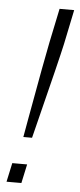

<svg xmlns="http://www.w3.org/2000/svg" viewBox="-51 -717 311 747"><g transform="rotate(5 104.0 -344.0)"><path d="M67 -252Q110 -491 123 -554L151 -688H208L180 -553Q167 -493 100 -227L88 -179H54ZM4 0 20 -74H78L62 0Z"/></g></svg>

Font: Saira Ultra Condensed Light
Style: Italic
Weight: 300
Width: 1
Italic angle: -12°
Designer: Hector Gatti with collaboration of the Omnibus-Type team
Foundry: Omnibus-Type
Version: Version 1.001; ttfautohint (v1.8)